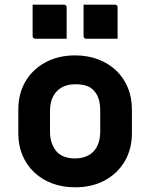

<svg xmlns="http://www.w3.org/2000/svg" viewBox="-20 -786 640 818"><path d="M300 -550Q354 -550 398.5 -533Q443 -516 475 -485.5Q507 -455 524.5 -413Q542 -371 542 -320V-219Q542 -151 511.5 -99Q481 -47 426.5 -17.5Q372 12 300 12Q246 12 201.5 -5Q157 -22 125 -52.5Q93 -83 75.5 -125Q58 -167 58 -218V-319Q58 -387 88.5 -439Q119 -491 174 -520.5Q229 -550 300 -550ZM301 -427Q267 -427 243 -413.5Q219 -400 206 -374.5Q193 -349 193 -313V-225Q193 -197 201 -175.5Q209 -154 223 -138Q236 -125 255.5 -118Q275 -111 299 -111Q333 -111 357.5 -124.5Q382 -138 394.5 -164Q407 -190 407 -225V-313Q407 -344 400 -365.5Q393 -387 379 -401Q366 -415 346.5 -421Q327 -427 301 -427ZM119 -766Q152 -766 186 -766Q220 -766 253 -766Q257 -766 259 -764.5Q261 -763 262.5 -761Q264 -759 264 -755V-621Q231 -621 197 -621Q163 -621 130 -621Q127 -621 124.5 -622.5Q122 -624 120.5 -626.5Q119 -629 119 -632ZM336 -766Q369 -766 403 -766Q437 -766 470 -766Q474 -766 476 -764.5Q478 -763 479.5 -761Q481 -759 481 -755V-621Q448 -621 414 -621Q380 -621 347 -621Q344 -621 341.5 -622.5Q339 -624 337.5 -626.5Q336 -629 336 -632Z"/></svg>

Font: RecMonoLinear Nerd Font Mono
Style: Bold
Weight: 700
Monospace: yes
Version: Version 1.085; ttfautohint (v1.8.4.7-5d5b);Nerd Fonts 3.2.1